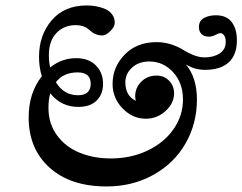

<svg xmlns="http://www.w3.org/2000/svg" viewBox="-20 -628 891 706"><path d="M371.6 57.6Q239.3 57.6 162.4 -11.5Q85.4 -80.6 85.4 -196.3Q85.4 -286.1 133.8 -347.7Q123.5 -380.4 123.5 -418.9Q123.5 -499 170.2 -553.5Q216.8 -607.9 298.8 -607.9Q317.4 -607.9 334.5 -604.7Q351.6 -601.6 367.2 -594.7Q382.8 -587.9 392.3 -575Q401.9 -562 401.9 -544.9Q401.9 -529.3 385.5 -513.4Q369.1 -497.6 356.9 -497.6Q345.7 -497.6 336.2 -500.7Q326.7 -503.9 322.3 -506.8Q317.9 -509.8 310.1 -516.6Q302.7 -522.9 298.3 -525.9Q293.9 -528.8 283.2 -532.2Q272.5 -535.6 258.8 -535.6Q215.3 -535.6 187.5 -506.6Q159.7 -477.5 159.7 -425.8Q159.7 -398.9 164.6 -379.9Q206.5 -414.1 260.3 -414.1Q306.2 -414.1 332.5 -387.5Q358.9 -360.8 358.9 -319.8Q358.9 -281.2 335.2 -258.1Q311.5 -234.9 267.6 -234.9Q205.1 -234.9 165 -284.7Q158.2 -263.7 158.2 -231.4Q158.2 -173.3 189.5 -130.6Q220.7 -87.9 272.2 -66.7Q323.7 -45.4 388.2 -45.4Q461.4 -45.4 522.2 -74.2Q583 -103 617.9 -152.8Q652.8 -202.6 652.8 -262.2Q652.8 -322.8 616.7 -362.3Q580.6 -401.9 528.8 -401.9Q490.2 -401.9 465.6 -379.4Q440.9 -356.9 440.9 -325.7Q440.9 -275.4 479.5 -257.3Q477.1 -266.1 477.1 -274.4Q477.1 -304.7 499.3 -327.4Q521.5 -350.1 556.2 -350.1Q583.5 -350.1 601.8 -331.3Q620.1 -312.5 620.1 -284.7Q620.1 -248.5 588.9 -220Q557.6 -191.4 516.1 -191.4Q467.8 -191.4 430.9 -229.2Q394 -267.1 394 -319.3Q394 -381.8 438.7 -427.5Q483.4 -473.1 555.2 -473.1Q584.5 -473.1 610.6 -464.4Q636.7 -455.6 652.8 -445.1Q668.9 -434.6 690.4 -425.8Q711.9 -417 732.9 -417Q765.1 -417 787.6 -431.4Q810.1 -445.8 810.1 -474.6Q810.1 -488.8 804.2 -497.6Q798.3 -506.3 789.6 -506.3Q785.2 -506.3 772.7 -499.8Q760.3 -493.2 748 -493.2Q731 -493.2 721.2 -502.7Q711.4 -512.2 711.4 -528.3Q711.4 -551.3 729.5 -561.5Q747.6 -571.8 773.9 -571.8Q813 -571.8 832 -546.9Q851.1 -522 851.1 -479.5Q851.1 -426.3 821 -398.7Q791 -371.1 732.9 -371.1Q718.8 -371.1 705.6 -374Q692.4 -377 685.3 -380.1Q678.2 -383.3 664.1 -390.1Q704.1 -342.3 704.1 -262.2Q704.1 -173.3 662.1 -100.3Q620.1 -27.3 543.7 15.1Q467.3 57.6 371.6 57.6ZM266.6 -277.8Q313.5 -277.8 313.5 -319.8Q313.5 -361.8 265.6 -361.8Q212.9 -361.8 185.5 -325.7Q214.8 -277.8 266.6 -277.8Z"/></svg>

Font: Elstob 18pt ExtraBold
Style: Italic
Weight: 800
Italic angle: -20°
Designer: Peter S. Baker
Version: Version 1.015